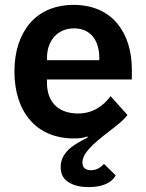

<svg xmlns="http://www.w3.org/2000/svg" viewBox="-20 -554 598 785"><path d="M342 211C311 211 283 205 262 192C241 180 228 160 228 129C228 100 240 78 260 58C280 39 307 24 339 8L337 4C318 11 301 12 282 12C206 12 144 -15 103 -63C62 -110 39 -178 39 -262C39 -345 62 -412 103 -460C144 -507 205 -534 281 -534C362 -534 422 -504 461 -456C500 -408 519 -343 519 -271V-229H172V-216C172 -140 215 -90 300 -90C360 -90 404 -122 432 -161L501 -84C488 -65 463 -45 416 -9C361 34 317 72 317 111C317 134 333 142 353 142C374 142 392 131 405 116L453 163C438 192 401 211 342 211ZM386 -308V-317C386 -389 350 -438 283 -438C215 -438 172 -388 172 -316V-308Z"/></svg>

Font: Plexus Sans SemiBold
Style: Regular
Weight: 600
Version: Version 2.001;PS 002.001;hotconv 1.0.70;makeotf.lib2.5.58329